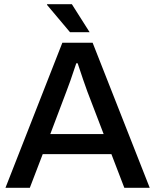

<svg xmlns="http://www.w3.org/2000/svg" viewBox="-20 -888 735 908"><path d="M403.8 -735.8H311L202.1 -865.2L203.1 -868.2H319.8ZM5.9 0 274.9 -686H418L688 0H567.9L506.8 -159.2H182.1L121.1 0ZM217.8 -253.9H470.2L393.1 -455.1Q375.5 -502.9 347.2 -588.9H340.8Q308.1 -490.2 293.9 -455.1Z"/></svg>

Font: Archivo Medium
Style: Regular
Weight: 500
Designer: Hector Gatti
Foundry: Omnibus-Type
Version: Version 2.001